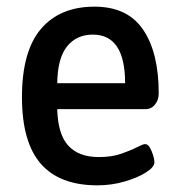

<svg xmlns="http://www.w3.org/2000/svg" viewBox="-20 -550 537 577"><path d="M273 7Q159 7 102.5 -58Q46 -123 46 -258Q46 -396 103 -463Q160 -530 264 -530Q363 -530 410 -461Q457 -392 457 -269Q457 -250 446 -236Q435 -222 417 -222H152Q154 -146 185.5 -112Q217 -78 277 -78Q316 -78 344.5 -88Q373 -98 391.5 -107.5Q410 -117 416 -117Q424 -117 430 -107Q436 -97 440 -84Q444 -71 444 -62Q444 -48 419 -32Q394 -16 354.5 -4.5Q315 7 273 7ZM152 -300H356Q356 -446 259 -446Q210 -446 181.5 -410.5Q153 -375 152 -300Z"/></svg>

Font: Asap Semi Condensed Medium
Style: Regular
Weight: 500
Width: 4
Designer: Pablo Cosgaya
Foundry: Omnibus-Type
Version: Version 3.001; ttfautohint (v1.8.4.7-5d5b)